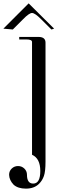

<svg xmlns="http://www.w3.org/2000/svg" viewBox="-47 -879 341 1139"><path d="M-27 -709 123 -859 274 -709 258 -704 197 -765Q160 -802 143 -802Q126 -802 90 -765L29 -704ZM143 -630Q143 -645 109 -645H67V-660H181Q223 -660 223 -626V79Q223 138 213.5 165Q204 192 185 211Q156 240 107 240Q60 240 34 217Q8 190 7 158Q7 136 22.5 121Q38 106 60 106Q82 106 97.5 121Q113 136 113 158Q113 210 150 210Q192 210 192 135Q192 61 143 39Z"/></svg>

Font: kawoszeh
Style: Medium
Weight: 500
Version: Version 000.030